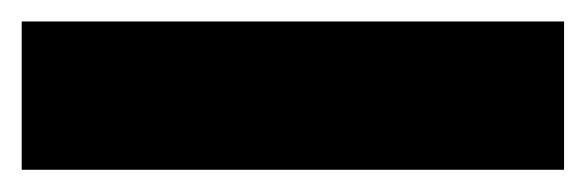

<svg xmlns="http://www.w3.org/2000/svg" viewBox="-20 29 540 177"><path d="M500 185.5H0V48.8H500Z"/></svg>

Font: Wanted Sans ExtraBold
Style: Regular
Weight: 800
Designer: Original Design by Kil Hyung-jin and Kang Hanbin, Wanted Lab, Inc; Hangeul from Source Han Sans by Jang Soo-young and Ka
Foundry: Wanted Lab, Inc.
Version: Version 1.003